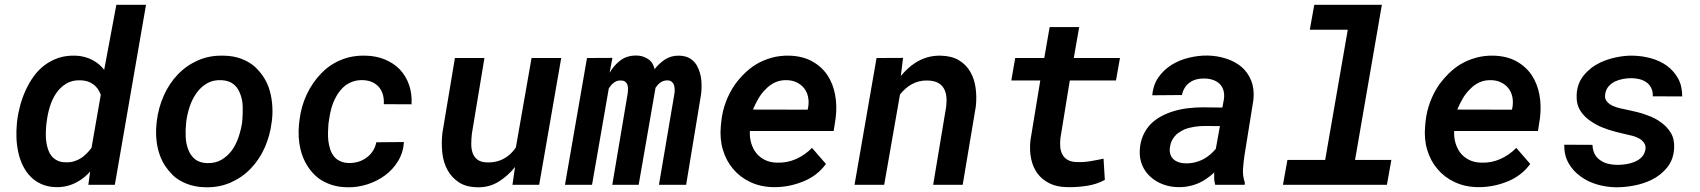

<svg xmlns="http://www.w3.org/2000/svg" viewBox="-20 -770 7083 800"><path d="M51.3 -265.1 50.3 -254.4Q47.4 -225.6 48.6 -195.1Q49.8 -164.6 56.2 -135.7Q62.5 -106.4 75 -80.6Q87.4 -54.7 106.4 -35.2Q125.5 -15.1 151.9 -3.2Q178.2 8.8 213.4 9.8Q238.8 10.3 261.2 4.4Q283.7 -1.5 303.2 -12.7Q317.4 -20.5 330.6 -31.2Q343.8 -42 355.5 -55.2L348.1 0H458.5L588.4 -750H464.8L414.1 -479Q405.3 -490.2 395.3 -499.3Q385.3 -508.3 373.5 -515.1Q356 -525.9 335.4 -531.7Q314.9 -537.6 292 -538.1Q253.9 -539.1 222.7 -528.3Q191.4 -517.6 166 -498.5Q140.1 -479 120.8 -452.4Q101.6 -425.8 87.4 -395Q73.2 -364.3 64.2 -331.1Q55.2 -297.9 51.3 -265.1ZM173.3 -254.4 174.8 -264.6Q178.2 -293.9 187.5 -324.7Q196.8 -355.5 213.4 -380.4Q230 -405.3 254.9 -420.9Q279.8 -436.5 314.5 -435.5Q330.6 -435.1 343.8 -431.2Q356.9 -427.2 367.2 -419.4Q378.4 -412.1 386.5 -400.9Q394.5 -389.6 399.9 -375L361.3 -153.8Q351.6 -141.1 340.6 -130.1Q329.6 -119.1 317.9 -111.3Q304.2 -102.5 287.8 -97.7Q271.5 -92.8 252.4 -93.8Q231.9 -94.2 217.8 -101.6Q203.6 -108.9 194.3 -120.6Q186 -131.3 181.4 -144.3Q176.8 -157.2 173.8 -172.9Q170.4 -192.9 170.9 -214.6Q171.4 -236.3 173.3 -254.4Z M633.3 -265.6 632.3 -255.4Q628.4 -219.2 632.1 -184.8Q635.7 -150.4 647 -120.6Q655.8 -97.2 668.7 -77.9Q681.6 -58.6 700.2 -40Q722.2 -18.6 757.1 -4.6Q792 9.3 835 10.3Q893.6 11.7 941.9 -9.8Q990.2 -31.2 1025.4 -68.4Q1061 -105.5 1083 -155Q1105 -204.6 1111.8 -259.8L1113.3 -270.5Q1117.2 -306.6 1113.5 -341.6Q1109.9 -376.5 1099.1 -407.2Q1089.8 -432.1 1075.2 -453.4Q1060.5 -474.6 1041.5 -492.2Q1017.6 -513.2 984.9 -525.4Q952.1 -537.6 910.6 -538.1Q852.1 -539.6 804 -518.1Q755.9 -496.6 720.7 -459.5Q684.6 -421.9 662.4 -371.6Q640.1 -321.3 633.3 -265.6ZM755.4 -255.4 756.3 -265.6Q760.3 -295.4 770.5 -326.2Q780.8 -356.9 798.3 -381.8Q815.9 -406.7 841.6 -422.1Q867.2 -437.5 902.3 -436Q932.1 -434.6 950.4 -421.1Q968.8 -407.7 978 -385.7Q990.2 -358.4 991.2 -327.9Q992.2 -297.4 989.7 -270L988.8 -259.8Q984.9 -231.9 974.6 -200.7Q964.4 -169.4 947.3 -145Q929.2 -120.1 903.6 -104.7Q877.9 -89.4 843.3 -90.3Q811 -91.3 792 -107.2Q772.9 -123 764.6 -146.5Q754.9 -170.9 753.7 -200Q752.4 -229 755.4 -255.4Z M1433.1 -90.8Q1414.1 -91.3 1399.9 -97.4Q1385.7 -103.5 1376 -113.3Q1363.3 -126.5 1356.9 -144.8Q1350.6 -163.1 1348.1 -183.1Q1346.2 -200.7 1346.7 -219.5Q1347.2 -238.3 1348.6 -254.9L1351.1 -270.5Q1354 -294.4 1360.6 -318.4Q1367.2 -342.3 1378.4 -363.3Q1385.3 -377 1395.5 -390.1Q1405.8 -403.3 1418 -413.1Q1433.1 -424.3 1451.7 -430.7Q1470.2 -437 1493.7 -436Q1515.6 -435.1 1532.2 -427.2Q1548.8 -419.4 1559.6 -406.2Q1570.8 -392.6 1575.7 -374.5Q1580.6 -356.4 1579.1 -335.9L1694.8 -335.4Q1697.3 -379.9 1684.3 -416.7Q1671.4 -453.6 1646 -480.5Q1620.6 -506.8 1584.2 -522Q1547.9 -537.1 1503.4 -538.1Q1447.3 -539.6 1400.6 -520.3Q1354 -501 1319.3 -465.3Q1281.2 -425.8 1258.1 -376.5Q1234.9 -327.1 1228 -270.5L1226.1 -254.4Q1223.1 -226.6 1224.6 -199.7Q1226.1 -172.9 1231.9 -148.4Q1240.7 -111.3 1260 -80.1Q1279.3 -48.8 1307.6 -26.9Q1330.6 -10.3 1360.6 -0.2Q1390.6 9.8 1427.2 10.3Q1469.2 11.2 1510 -1.7Q1550.8 -14.6 1584 -39.1Q1617.2 -63.5 1638.7 -98.9Q1660.2 -134.3 1663.1 -178.2L1547.9 -177.2Q1543.9 -156.7 1533.2 -140.4Q1522.5 -124 1507.3 -113.3Q1491.7 -101.6 1472.7 -95.9Q1453.6 -90.3 1433.1 -90.8Z M1970.2 10.3Q2018.6 11.2 2057.4 -12.9Q2096.2 -37.1 2126 -74.2L2115.2 0H2226.6L2318.4 -528.3H2194.8L2129.4 -155.3Q2119.6 -141.1 2108.2 -130.1Q2096.7 -119.1 2083.5 -111.3Q2067.9 -102.1 2049.6 -97.4Q2031.2 -92.8 2010.3 -93.3Q1983.9 -93.8 1969.5 -104.7Q1955.1 -115.7 1949.2 -132.8Q1943.4 -149.9 1943.6 -171.4Q1943.8 -192.9 1946.3 -213.9L1998.5 -528.3H1875.5L1823.2 -215.3Q1818.8 -174.3 1822.8 -134.5Q1826.7 -94.7 1844.7 -61.5Q1861.8 -30.3 1892.1 -10.3Q1922.4 9.8 1970.2 10.3Z M2531.7 -528.8 2425.8 -528.3 2334 0H2446.8L2516.6 -401.4Q2520.5 -407.7 2524.9 -413.3Q2529.3 -418.9 2535.2 -423.3Q2541 -428.7 2549.1 -431.9Q2557.1 -435.1 2566.4 -434.6Q2578.1 -434.6 2584.5 -429.9Q2590.8 -425.3 2593.8 -418Q2596.7 -410.2 2596.7 -400.9Q2596.7 -391.6 2595.7 -382.8L2531.2 0H2641.1L2711.4 -404.3Q2715.3 -410.2 2719.5 -415Q2723.6 -419.9 2728.5 -423.8Q2734.9 -429.2 2742.9 -432.1Q2751 -435.1 2760.3 -435.1Q2771.5 -435.1 2778.1 -429.9Q2784.7 -424.8 2787.6 -417.5Q2790.5 -409.7 2791 -400.4Q2791.5 -391.1 2790.5 -382.3L2725.6 0H2838.9L2900.4 -372.6Q2904.8 -400.9 2902.3 -433.8Q2899.9 -466.8 2883.8 -496.6Q2874 -514.6 2855.5 -526.1Q2836.9 -537.6 2809.6 -538.1Q2776.4 -538.6 2751.7 -522.7Q2727.1 -506.8 2707.5 -481.9Q2704.6 -494.1 2699.2 -503.9Q2693.8 -513.7 2686 -520Q2674.8 -528.8 2660.9 -533.7Q2647 -538.6 2629.9 -538.6Q2591.8 -538.6 2564.9 -518.3Q2538.1 -498 2520 -466.8Z M3204.6 9.8Q3267.1 10.3 3326.4 -13.7Q3385.7 -37.6 3421.4 -86.9L3363.3 -153.8Q3334 -124 3296.9 -107.4Q3259.8 -90.8 3217.3 -92.3Q3189 -92.8 3167.2 -103.5Q3145.5 -114.3 3131.3 -131.8Q3117.2 -149.9 3110.1 -173.6Q3103 -197.3 3104.5 -224.1H3453.6L3461.9 -277.8Q3468.3 -328.6 3459.7 -375Q3451.2 -421.4 3427.2 -457.5Q3402.8 -493.2 3363.3 -514.9Q3323.7 -536.6 3268.6 -538.1Q3229.5 -539.1 3194.1 -529.1Q3158.7 -519 3128.9 -501Q3104 -485.4 3082.3 -464.1Q3060.5 -442.9 3043 -418.9Q3019.5 -385.3 3004.6 -345.7Q2989.7 -306.2 2985.4 -264.2L2983.4 -244.1Q2978.5 -190.9 2992.2 -145.3Q3005.9 -99.6 3035.2 -65.4Q3064 -31.2 3107.2 -11Q3150.4 9.3 3204.6 9.8ZM3259.8 -436Q3283.2 -435.1 3301 -426Q3318.8 -417 3330.6 -402.3Q3342.3 -387.2 3346.7 -367.2Q3351.1 -347.2 3347.7 -324.7L3345.2 -313L3117.2 -313.5Q3127 -336.4 3139.6 -358.6Q3152.3 -380.9 3170.4 -398.4Q3187.5 -416.5 3209.7 -426.8Q3231.9 -437 3259.8 -436Z M3540.5 0H3664.1L3730 -376.5Q3740.7 -389.6 3752.9 -400.6Q3765.1 -411.6 3778.8 -418.9Q3793 -426.8 3809.3 -430.9Q3825.7 -435.1 3843.8 -434.6Q3869.6 -434.1 3886 -426Q3902.3 -418 3911.6 -403.3Q3920.4 -389.2 3922.9 -369.4Q3925.3 -349.6 3922.4 -325.7L3868.2 0H3991.2L4045.9 -326.2Q4050.3 -366.7 4044.9 -404.8Q4039.6 -442.9 4022 -472.2Q4004.9 -501.5 3974.9 -519.3Q3944.8 -537.1 3898.9 -538.1Q3869.1 -538.6 3842.8 -530.8Q3816.4 -522.9 3793.9 -508.3Q3776.9 -497.6 3762 -483.6Q3747.1 -469.7 3733.4 -453.6L3742.7 -528.8L3632.3 -528.3Z M4476.6 -657.2H4353.5L4331.1 -528.3H4210L4193.8 -434.6H4314.5L4273.4 -184.6Q4269 -143.6 4276.4 -108.4Q4283.7 -73.2 4302.7 -47.4Q4321.8 -21.5 4352.8 -6.1Q4383.8 9.3 4427.2 9.8Q4464.8 10.7 4506.8 4.6Q4548.8 -1.5 4583.5 -20.5L4578.1 -108.9Q4550.8 -103 4523.2 -98.4Q4495.6 -93.8 4467.3 -94.7Q4444.3 -95.2 4429.7 -103.3Q4415 -111.3 4407.7 -124.5Q4399.9 -137.7 4397.9 -155.5Q4396 -173.3 4398.4 -194.3L4437.5 -434.6H4629.9L4646.5 -528.3H4454.1Z M5043.5 0H5166L5167 -8.8Q5157.2 -36.6 5159.2 -65.9Q5161.1 -95.2 5165.5 -123.5L5202.6 -354.5Q5207 -399.4 5193.6 -433.3Q5180.2 -467.3 5153.8 -490.7Q5127 -513.2 5090.3 -525.4Q5053.7 -537.6 5012.2 -538.6Q4973.6 -539.1 4933.8 -529.5Q4894 -520 4861.3 -499.5Q4828.6 -479 4806.6 -447.5Q4784.7 -416 4781.2 -373L4904.8 -374Q4908.2 -391.1 4916.5 -404.3Q4924.8 -417.5 4936.5 -425.8Q4949.2 -435.1 4965.1 -439.2Q4981 -443.4 4999.5 -442.9Q5019.5 -442.4 5035.6 -436.5Q5051.8 -430.7 5062.5 -419.9Q5073.2 -408.7 5077.9 -392.8Q5082.5 -377 5079.6 -356.4L5073.2 -321.8L4992.2 -322.8Q4962.4 -322.8 4931.9 -319.3Q4901.4 -315.9 4873 -307.6Q4844.2 -299.3 4818.8 -285.6Q4793.5 -272 4773.9 -252.4Q4754.9 -232.4 4742.9 -205.6Q4731 -178.7 4729 -143.6Q4727.5 -108.4 4739.7 -80.3Q4752 -52.2 4774.4 -32.7Q4796.4 -12.7 4826.2 -1.7Q4856 9.3 4889.2 9.8Q4918 10.3 4944.1 3.4Q4970.2 -3.4 4993.2 -16.6Q5005.4 -23.9 5016.8 -32.5Q5028.3 -41 5039.1 -51.3Q5038.6 -38.1 5039.1 -25.6Q5039.6 -13.2 5043.5 0ZM4920.4 -89.4Q4904.8 -89.4 4891.8 -93.8Q4878.9 -98.1 4870.1 -106Q4860.8 -114.3 4856.7 -126.5Q4852.5 -138.7 4854.5 -154.8Q4856.4 -169.4 4861.3 -180.7Q4866.2 -191.9 4873.5 -200.7Q4881.3 -210.9 4892.1 -217.8Q4902.8 -224.6 4914.6 -230.5Q4934.1 -238.3 4956.3 -241.7Q4978.5 -245.1 4999.5 -245.1L5063 -244.6L5045.9 -149.9Q5035.6 -137.2 5023.4 -127Q5011.2 -116.7 4998 -108.9Q4980.5 -99.1 4960.7 -94Q4940.9 -88.9 4920.4 -89.4Z M5456.1 -750 5437.5 -646H5595.7L5501.5 -103.5H5344.2L5325.7 0H5758.8L5777.3 -103.5H5626L5737.8 -750Z M6139.2 9.8Q6201.7 10.3 6261 -13.7Q6320.3 -37.6 6356 -86.9L6297.9 -153.8Q6268.6 -124 6231.4 -107.4Q6194.3 -90.8 6151.9 -92.3Q6123.5 -92.8 6101.8 -103.5Q6080.1 -114.3 6065.9 -131.8Q6051.8 -149.9 6044.7 -173.6Q6037.6 -197.3 6039.1 -224.1H6388.2L6396.5 -277.8Q6402.8 -328.6 6394.3 -375Q6385.7 -421.4 6361.8 -457.5Q6337.4 -493.2 6297.9 -514.9Q6258.3 -536.6 6203.1 -538.1Q6164.1 -539.1 6128.7 -529.1Q6093.3 -519 6063.5 -501Q6038.6 -485.4 6016.8 -464.1Q5995.1 -442.9 5977.5 -418.9Q5954.1 -385.3 5939.2 -345.7Q5924.3 -306.2 5919.9 -264.2L5918 -244.1Q5913.1 -190.9 5926.8 -145.3Q5940.4 -99.6 5969.7 -65.4Q5998.5 -31.2 6041.7 -11Q6085 9.3 6139.2 9.8ZM6194.3 -436Q6217.8 -435.1 6235.6 -426Q6253.4 -417 6265.1 -402.3Q6276.9 -387.2 6281.2 -367.2Q6285.6 -347.2 6282.2 -324.7L6279.8 -313L6051.8 -313.5Q6061.5 -336.4 6074.2 -358.6Q6086.9 -380.9 6105 -398.4Q6122.1 -416.5 6144.3 -426.8Q6166.5 -437 6194.3 -436Z M6835.9 -147Q6832.5 -127.4 6820.1 -115Q6807.6 -102.5 6791 -95.7Q6773.4 -88.4 6754.4 -85.7Q6735.4 -83 6719.2 -83Q6698.7 -83 6680.2 -87.6Q6661.6 -92.3 6647.5 -102.5Q6632.8 -112.3 6624.5 -128.2Q6616.2 -144 6615.2 -166.5L6497.6 -167Q6497.1 -122.6 6515.9 -89.8Q6534.7 -57.1 6565.4 -35.2Q6595.7 -12.7 6634.3 -1.5Q6672.9 9.8 6712.9 10.3Q6748.5 10.7 6788.3 3.2Q6828.1 -4.4 6862.3 -21Q6900.4 -40 6926.8 -72.5Q6953.1 -105 6955.6 -153.3Q6957.5 -190.9 6941.4 -217Q6925.3 -243.2 6899.9 -260.7Q6887.7 -270 6873.5 -277.1Q6859.4 -284.2 6844.2 -289.6Q6824.2 -297.4 6803 -302.7Q6781.7 -308.1 6762.2 -312Q6749 -314.9 6731.4 -318.6Q6713.9 -322.3 6698.7 -329.6Q6684.1 -336.4 6674.6 -348.1Q6665 -359.9 6668.5 -378.9Q6671.4 -397.5 6682.6 -410.2Q6693.8 -422.9 6709.5 -430.7Q6725.6 -438 6743.4 -441.2Q6761.2 -444.3 6777.3 -444.3Q6795.9 -444.3 6812.3 -439.9Q6828.6 -435.5 6841.3 -426.3Q6853.5 -417 6860.4 -402.8Q6867.2 -388.7 6866.7 -368.7L6989.3 -368.2Q6989.3 -412.1 6971.7 -443.6Q6954.1 -475.1 6925.3 -496.1Q6896 -517.1 6858.6 -527.3Q6821.3 -537.6 6781.7 -538.1Q6748.5 -538.6 6713.1 -531Q6677.7 -523.4 6647.5 -509.3Q6606.9 -490.2 6578.9 -455.8Q6550.8 -421.4 6549.3 -373Q6547.9 -335.4 6564.7 -308.8Q6581.5 -282.2 6608.9 -264.6Q6631.8 -249 6656.5 -239Q6681.2 -229 6710.4 -221.2Q6726.1 -217.3 6743.9 -213.1Q6761.7 -209 6781.7 -204.1Q6792.5 -201.2 6802.7 -196.5Q6813 -191.9 6820.3 -186Q6828.6 -178.7 6833.3 -169.2Q6837.9 -159.7 6835.9 -147Z"/></svg>

Font: Roboto Mono SemiBold
Style: Italic
Weight: 600
Italic angle: -10°
Monospace: yes
Designer: Google
Version: Version 3.000